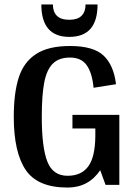

<svg xmlns="http://www.w3.org/2000/svg" viewBox="-20 -832 624 864"><path d="M517 0H455L431 -66Q378 12 284 12Q149 12 95.5 -67.5Q42 -147 42 -306Q42 -414 64.5 -483.5Q87 -553 142.5 -589Q198 -625 295 -625Q401 -625 446.5 -581.5Q492 -538 502 -453L401 -437Q395 -503 370.5 -538Q346 -573 295 -573Q245 -573 217.5 -545.5Q190 -518 179 -460.5Q168 -403 168 -306Q168 -169 193 -105Q218 -41 284 -41Q346 -41 377 -83Q408 -125 409 -219V-254H306V-315H517ZM292 -666Q166 -666 166 -812H218Q218 -779 236 -761Q254 -743 292 -743Q329 -743 347 -761Q365 -779 365 -812H419Q419 -666 292 -666Z"/></svg>

Font: Arya
Style: Bold
Weight: 700
Designer: Eduardo Rodriguez Tunni, Modular Infotech
Foundry: Eduardo Rodriguez Tunni, Modular Infotech
Version: Version 1.002